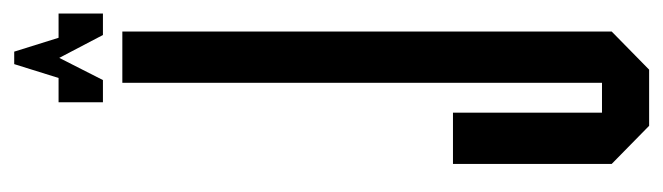

<svg xmlns="http://www.w3.org/2000/svg" viewBox="-360 -596 956 277"><g transform="rotate(-90 118.5 -458.0)"><path d="M144 -852 164 -916H182L202 -852H237V-788H206L173 -851L141 -788H109V-852ZM75 0 20 -54V-283H94V-68H137V-760H211V-54L156 0Z"/></g></svg>

Font: Commune Nuit Debout
Style: Regular
Weight: 400
Designer: Sébastien Marchal
Foundry: Sébastien Marchal
Version: Version 1.003;PS 1.3;hotconv 1.0.88;makeotf.lib2.5.647800